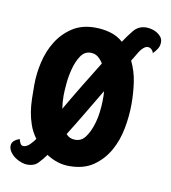

<svg xmlns="http://www.w3.org/2000/svg" viewBox="-83 -479 496 556"><g transform="rotate(10 164.5 -201.5)"><path d="M353 -392Q353 -381 347.5 -372.5Q342 -364 335 -357Q334 -363 329 -367.5Q324 -372 318 -372Q312 -372 305.5 -366.5Q299 -361 294 -353Q289 -345 284.5 -337Q280 -329 277 -325Q291 -296 295.5 -264.5Q300 -233 300 -201Q300 -166 293 -129Q286 -92 269 -62Q252 -32 224 -12.5Q196 7 153 7Q118 7 86 -14Q76 0 64.5 12Q53 24 33 24Q25 24 15 20.5Q5 17 -3.5 11Q-12 5 -18 -3.5Q-24 -12 -24 -21Q-24 -31 -16.5 -37Q-9 -43 -1 -45Q0 -40 3 -33.5Q6 -27 13 -27Q22 -27 31.5 -36.5Q41 -46 46 -54Q33 -72 26.5 -90.5Q20 -109 17 -127.5Q14 -146 13.5 -166Q13 -186 13 -207Q13 -240 21 -274.5Q29 -309 46.5 -337Q64 -365 91.5 -383Q119 -401 158 -401Q181 -401 202.5 -395Q224 -389 241 -374Q252 -391 266.5 -409Q281 -427 304 -427Q311 -427 319.5 -425Q328 -423 335.5 -418.5Q343 -414 348 -407.5Q353 -401 353 -392ZM158 -327Q140 -327 129 -310.5Q118 -294 112 -271.5Q106 -249 104 -226.5Q102 -204 102 -191Q102 -171 105 -153Q127 -191 149.5 -228Q172 -265 195 -302Q189 -312 180 -319.5Q171 -327 158 -327ZM157 -71Q175 -71 186 -85.5Q197 -100 204 -120.5Q211 -141 213.5 -162Q216 -183 216 -196Q216 -203 216 -210Q216 -217 215 -224Q194 -189 173 -153.5Q152 -118 130 -83Q140 -71 157 -71Z"/></g></svg>

Font: Gloria
Style: Regular
Weight: 400
Designer: Peter Wiegel
Foundry: Peter Wiegel
Version: Version 1.000